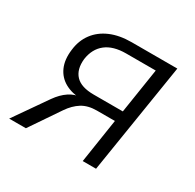

<svg xmlns="http://www.w3.org/2000/svg" viewBox="-115 -613 748 737"><g transform="rotate(30 259.0 -244.5)"><path d="M9 0 110 -145Q131 -175 156 -191.5Q181 -208 206 -208H215L213 -203Q170 -204 139 -221Q108 -238 93.5 -270.5Q79 -303 85 -349Q90 -392 113.5 -423.5Q137 -455 176.5 -472Q216 -489 270 -489H472L394 0H335L365 -195H285Q246 -195 219.5 -178.5Q193 -162 172 -131L83 0ZM244 -242H373L404 -441H273Q216 -441 183.5 -415.5Q151 -390 144 -342Q139 -294 163.5 -268Q188 -242 244 -242Z"/></g></svg>

Font: Nunito Sans 10pt SemiCondensed Light
Style: Italic
Weight: 300
Width: 4
Italic angle: -9°
Designer: Vernon Adams
Foundry: Vernon Adams
Version: Version 3.101;gftools[0.9.27]